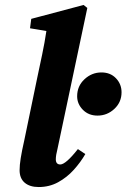

<svg xmlns="http://www.w3.org/2000/svg" viewBox="-20 -739 510 774"><path d="M136 15Q100 15 79.5 -2.5Q59 -20 59 -53Q59 -73 63.5 -101.5Q68 -130 78 -174L130 -425Q140 -472 150 -519.5Q160 -567 167 -614L101 -625L106 -663L317 -719L332 -707L212 -140Q205 -113 205 -97Q205 -76 223 -76Q245 -76 294 -138L324 -118Q305 -85 277.5 -54.5Q250 -24 214.5 -4.5Q179 15 136 15ZM373 -273Q337 -273 314 -296.5Q291 -320 291 -351Q291 -392 320.5 -419.5Q350 -447 389 -447Q425 -447 447.5 -423.5Q470 -400 470 -367Q470 -327 441 -300Q412 -273 373 -273Z"/></svg>

Font: Source Serif Pro
Style: Bold Italic
Weight: 700
Italic angle: -12°
Designer: Frank Grießhammer
Foundry: Adobe Systems Incorporated
Version: Version 3.001;hotconv 1.0.111;makeotfexe 2.5.65597